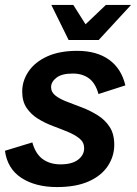

<svg xmlns="http://www.w3.org/2000/svg" viewBox="-38 -747 557 778"><path d="M193 11Q106 11 49 -26Q-8 -63 -18 -136L93 -170Q106 -123 135.5 -102Q165 -81 207 -81Q254 -81 278.5 -100Q303 -119 303 -146Q303 -170 285 -185Q267 -200 238.5 -212Q210 -224 177.5 -236Q145 -248 116.5 -265.5Q88 -283 70 -309.5Q52 -336 52 -376Q52 -420 78 -458Q104 -496 153.5 -518.5Q203 -541 275 -541Q354 -541 404 -505Q454 -469 470 -401L361 -366Q349 -410 322.5 -429.5Q296 -449 257 -449Q212 -449 190.5 -432Q169 -415 169 -394Q169 -373 187.5 -359Q206 -345 235.5 -334Q265 -323 297 -310.5Q329 -298 358.5 -279.5Q388 -261 406.5 -232.5Q425 -204 425 -160Q425 -114 399 -74.5Q373 -35 321.5 -12Q270 11 193 11ZM276 -585 285 -626 391 -727H493L362 -585ZM240 -585 170 -727H259L323 -626L326 -585Z"/></svg>

Font: Radio Canada Big Medium
Style: Italic
Weight: 500
Italic angle: -12°
Designer: Étienne Aubert Bonn
Foundry: Coppers and Brasses
Version: Version 1.001